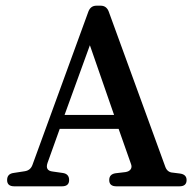

<svg xmlns="http://www.w3.org/2000/svg" viewBox="-20 -655 682 675"><path d="M561 -69Q568 -49 588 -48L612 -45Q636 -42 636 -22Q636 0 611 0H389Q364 0 364 -22Q364 -43 387 -46L421 -50Q434 -52 439.5 -60Q445 -68 440 -80L397 -202H190L147 -82Q138 -55 165 -52L200 -47Q223 -44 223 -22Q223 0 198 0H30Q5 0 5 -22Q5 -44 28 -47L67 -53Q87 -56 94 -75L291 -615Q299 -635 319 -635H334Q354 -635 362 -615ZM207 -251H381L296 -496Z"/></svg>

Font: Song Myung
Style: Regular
Weight: 400
Designer: JIKJI
Foundry: JIKJI
Version: Version 1.00